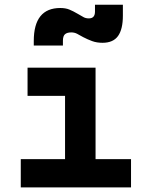

<svg xmlns="http://www.w3.org/2000/svg" viewBox="-20 -810 626 830"><path d="M69.8 0V-122.1H261.2V-395.5H99.1V-517.6H393.1V-122.1H546.4V0ZM126 -613.3V-632.8Q126 -775.4 240.7 -775.4Q263.2 -775.4 279.5 -768.8Q295.9 -762.2 317.4 -749.5Q332 -741.2 341.3 -735.8Q350.6 -730.5 364.3 -730.5Q390.6 -730.5 390.6 -759.8V-789.6H511.2V-742.2Q511.2 -683.6 490.2 -654.3Q469.2 -625 423.3 -625Q398.4 -625 378.4 -632.3Q358.4 -639.6 339.8 -649.4Q324.2 -658.2 313 -664.1Q301.8 -669.9 288.1 -669.9Q270 -669.9 261 -662.1Q252 -654.3 252 -633.8V-613.3Z"/></svg>

Font: Cascadia Mono
Style: Bold
Weight: 700
Monospace: yes
Designer: Aaron Bell
Foundry: Saja Typeworks
Version: Version 2404.023; ttfautohint (v1.8.4)